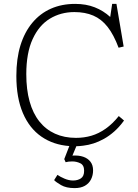

<svg xmlns="http://www.w3.org/2000/svg" viewBox="-20 -737 711 986"><path d="M363 229Q320 229 293.5 213.5Q267 198 258 188L275 161Q289 171 311.5 180.5Q334 190 355 190Q379 190 395.5 179Q412 168 412 140Q412 111 392.5 101.5Q373 92 351 92Q341 92 332.5 93Q324 94 317 96L310 80L336 13Q254 7 192.5 -35.5Q131 -78 97.5 -156.5Q64 -235 64 -347Q64 -436 85 -504Q106 -572 146 -620Q186 -668 241.5 -692.5Q297 -717 366 -717Q422 -717 466.5 -699.5Q511 -682 546 -650L556 -717H578L615 -498L589 -492Q564 -559 532.5 -599Q501 -639 459 -657Q417 -675 362 -675Q292 -675 236 -641Q180 -607 147.5 -536Q115 -465 115 -356Q115 -277 132 -216Q149 -155 182 -113.5Q215 -72 262.5 -50.5Q310 -29 370 -29Q412 -29 449.5 -40Q487 -51 522.5 -76Q558 -101 590 -141L617 -118Q593 -85 567 -62Q541 -39 514 -24Q487 -9 460.5 -0.5Q434 8 408 11Q399 12 390 13Q381 14 372 14L352 62Q384 60 407.5 68Q431 76 444.5 93.5Q458 111 458 138Q458 163 447.5 184Q437 205 416 217Q395 229 363 229Z"/></svg>

Font: Literata 18pt ExtraLight
Style: Regular
Weight: 250
Designer: Latin by Veronika Burian and Jose Scaglione. Greek by Irene Vlachou. Cyrillic by Vera Evstafieva.
Foundry: TypeTogether
Version: Version 3.103;gftools[0.9.29]